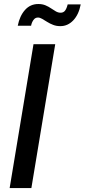

<svg xmlns="http://www.w3.org/2000/svg" viewBox="-20 -951 428 971"><path d="M259.3 -727.5 138.7 0H28.8L149.4 -727.5ZM285.2 -818.8Q265.1 -818.8 248.8 -825.2Q232.4 -831.5 218.5 -840.3Q204.6 -849.1 193.1 -855.7Q181.6 -862.3 171.9 -862.3Q157.7 -862.3 148.9 -849.6Q140.1 -836.9 137.2 -820.8H69.8Q79.6 -870.6 106.4 -900.6Q133.3 -930.7 173.8 -930.7Q194.3 -930.7 210 -924.1Q225.6 -917.5 238.3 -908.7Q251 -899.9 262.7 -893.3Q274.4 -886.7 286.6 -886.7Q300.8 -886.7 308.8 -897Q316.9 -907.2 322.3 -928.7H388.2Q378.4 -877.4 350.6 -848.1Q322.8 -818.8 285.2 -818.8Z"/></svg>

Font: Inter 24pt Medium
Style: Italic
Weight: 500
Italic angle: -9.3988°
Designer: Rasmus Andersson
Foundry: rsms
Version: Version 4.001;git-66647c0bb